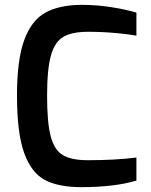

<svg xmlns="http://www.w3.org/2000/svg" viewBox="-20 -765 624 791"><path d="M50 -372Q50 -519 80 -600.5Q110 -682 168 -713.5Q226 -745 318 -745Q378 -745 438.5 -735.5Q499 -726 542 -713V-618Q512 -624 456.5 -629Q401 -634 343 -634Q277 -634 241.5 -613.5Q206 -593 190 -537Q174 -481 174 -370Q174 -259 189 -203Q204 -147 239 -126Q274 -105 342 -105Q456 -105 542 -116V-21Q451 6 315 6Q221 6 165 -23.5Q109 -53 79.5 -135Q50 -217 50 -372Z"/></svg>

Font: Exo SemiBold
Style: Regular
Weight: 600
Designer: Natanael Gama
Foundry: Natanael Gama
Version: Version 1.500